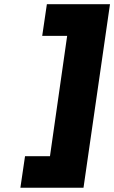

<svg xmlns="http://www.w3.org/2000/svg" viewBox="-20 -762 539 906"><path d="M76.2 124 98.1 -24.9H215.8L296.9 -592.8H179.2L201.2 -742.2H499L374 124Z"/></svg>

Font: Trueno ExtraBold
Style: Italic
Weight: 800
Designer: Julieta Ulanovsky
Foundry: Julieta Ulanovsky
Version: Version 3.001b | FøM Fix